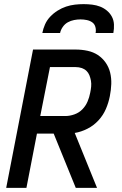

<svg xmlns="http://www.w3.org/2000/svg" viewBox="-20 -910 590 930"><path d="M108 0H10L140 -670H347Q376 -670 404 -664Q432 -658 454 -643.5Q476 -629 491.5 -607Q507 -585 513.5 -558.5Q520 -532 519 -503Q518 -474 512 -444Q506 -413 493 -382.5Q480 -352 457 -327Q434 -302 403.5 -286.5Q373 -271 342 -266L450 0H347L240 -263H159ZM175 -348H297Q318 -348 340.5 -356Q363 -364 379 -380.5Q395 -397 404 -418Q413 -439 417 -461Q420 -475 421.5 -490Q423 -505 420.5 -519Q418 -533 413 -545.5Q408 -558 398.5 -567Q389 -576 375.5 -580.5Q362 -585 347 -585H222ZM185 -750Q189 -771 198 -791.5Q207 -812 223 -829Q239 -846 259 -858.5Q279 -871 300 -878Q321 -885 342.5 -887.5Q364 -890 385 -890Q406 -890 426.5 -887.5Q447 -885 465 -878Q483 -871 498 -858.5Q513 -846 522 -829Q531 -812 532 -791.5Q533 -771 529 -750H443Q446 -765 442 -779.5Q438 -794 426.5 -802Q415 -810 400 -813Q385 -816 370 -816Q355 -816 339 -813Q323 -810 308.5 -802Q294 -794 284 -779.5Q274 -765 271 -750Z"/></svg>

Font: Lode Dark
Style: Bold Italic
Weight: 700
Italic angle: -11°
Monospace: yes
Designer: Belleve Invis
Foundry: Belleve Invis
Version: Version 29.2.0; ttfautohint (v1.8.3)